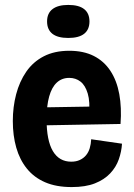

<svg xmlns="http://www.w3.org/2000/svg" viewBox="-20 -746 545 779"><path d="M271 13Q208 13 163 -6.5Q118 -26 89 -62Q60 -98 46 -147Q32 -196 32 -255Q32 -312 45.5 -363.5Q59 -415 86.5 -455Q114 -495 157.5 -517.5Q201 -540 261 -540Q319 -540 360.5 -519Q402 -498 428 -458.5Q454 -419 464 -364Q474 -309 469 -243L131 -237V-310L373 -314L341 -279Q346 -333 336 -366.5Q326 -400 306.5 -415Q287 -430 261 -430Q231 -430 210.5 -411Q190 -392 179.5 -354.5Q169 -317 169 -262Q169 -176 194.5 -133Q220 -90 269 -90Q289 -90 304 -97Q319 -104 329 -116Q339 -128 344 -144.5Q349 -161 350 -181L475 -163Q473 -131 462 -99.5Q451 -68 427 -42.5Q403 -17 365 -2Q327 13 271 13ZM257 -592Q214 -592 192.5 -609Q171 -626 171 -659Q171 -692 193 -709Q215 -726 257 -726Q300 -726 321.5 -709Q343 -692 343 -659Q343 -626 321.5 -609Q300 -592 257 -592Z"/></svg>

Font: Bricolage Grotesque 24pt SemiCondensed
Style: Bold
Weight: 700
Width: 4
Designer: Mathieu Triay
Foundry: Atelier Triay
Version: Version 1.001;gftools[0.9.33.dev8+g029e19f]